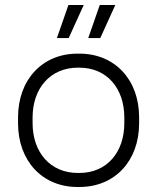

<svg xmlns="http://www.w3.org/2000/svg" viewBox="-20 -740 626 766"><path d="M207 -588H254L314 -720H253ZM332 -588H380L440 -720H378ZM289 6H297C438 6 535 -98 535 -248V-272C535 -422 438 -526 297 -526H289C149 -526 52 -422 52 -272V-248C52 -98 149 6 289 6ZM290 -50C182 -50 110 -131 110 -249V-271C110 -389 182 -470 290 -470H297C405 -470 476 -389 476 -271V-249C476 -131 405 -50 297 -50Z"/></svg>

Font: Fixel Text Light
Style: Regular
Weight: 300
Width: 4
Designer: AlfaBravo + MacPaw
Foundry: Kyrylo Tkachov, Marchela Mozhyna, Serhii Makarenko, Maria Weinstein, Zakhar Kryvoshyya
Version: Version 1.211